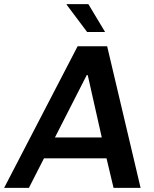

<svg xmlns="http://www.w3.org/2000/svg" viewBox="-61 -910 748 930"><path d="M-41 0 315 -686H458L620 0H489L455 -143H152L79 0ZM205 -244H432L364 -546H359ZM361 -755 262 -887V-890H367L448 -755Z"/></svg>

Font: Chivo Medium Medium
Style: Italic
Weight: 500
Italic angle: -8.05°
Version: Version 2.002